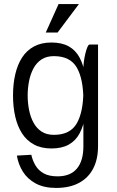

<svg xmlns="http://www.w3.org/2000/svg" viewBox="-20 -719 576 944"><path d="M268 -699H368L263 -559H205ZM462 0Q462 64 438 110Q414 156 368 180.5Q322 205 256 205Q196 205 155.5 183Q115 161 92.5 125Q70 89 63 46L134 42Q140 70 154.5 94.5Q169 119 195 133.5Q221 148 263 148Q326 148 358 110Q390 72 390 0Q390 0 401 0Q412 0 426 0Q440 0 451 0Q462 0 462 0ZM116 -250Q116 -213 123 -178Q130 -143 145 -115.5Q160 -88 184.5 -72Q209 -56 245 -56Q325 -56 357.5 -112.5Q390 -169 390 -275Q390 -275 399 -275Q408 -275 408 -275Q408 -207 399.5 -153.5Q391 -100 371.5 -63.5Q352 -27 318 -8Q284 11 233 11Q183 11 147 -8.5Q111 -28 88.5 -63Q66 -98 55 -145.5Q44 -193 44 -250ZM116 -249H44Q44 -306 55 -353.5Q66 -401 88.5 -436Q111 -471 147 -490.5Q183 -510 233 -510Q284 -510 318 -491Q352 -472 371.5 -435.5Q391 -399 399.5 -345.5Q408 -292 408 -224Q408 -224 399 -224Q390 -224 390 -224Q390 -331 357.5 -387Q325 -443 245 -443Q209 -443 184.5 -427Q160 -411 145 -383.5Q130 -356 123 -321Q116 -286 116 -249ZM462 0H390V-385Q390 -397 392.5 -416.5Q395 -436 399.5 -455Q404 -474 409.5 -487Q415 -500 420 -500H462Z"/></svg>

Font: Haskoy
Style: Regular
Weight: 400
Designer: Ertekin Erdin
Foundry: Ertekin Erdin
Version: Version 1.500